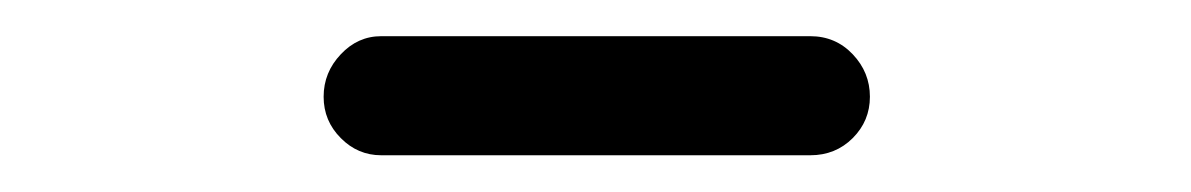

<svg xmlns="http://www.w3.org/2000/svg" viewBox="-20 -755 645 104"><path d="M186.5 -670.9Q173.8 -670.9 164.6 -680.2Q155.3 -689.5 155.3 -702.6Q155.3 -715.8 164.6 -725.6Q173.8 -735.4 186.5 -735.4H418.9Q432.6 -735.4 441.9 -725.6Q451.2 -715.8 451.2 -702.6Q451.2 -689.5 441.9 -680.2Q432.6 -670.9 418.9 -670.9Z"/></svg>

Font: Gen Jyuu GothicX Regular
Style: Regular
Weight: 400
Designer: [Source Han Sans]
Ryoko NISHIZUKA  (kana & ideographs); Paul D. Hunt (Latin, Greek & Cyrillic); Wenlong ZHANG  (bopomofo
Version: Version 1.002.20150607